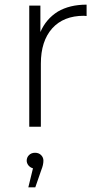

<svg xmlns="http://www.w3.org/2000/svg" viewBox="-20 -546 434 827"><path d="M154 -408Q178 -464 229 -496Q280 -526 353 -526V-477L341 -478Q254 -478 205 -424Q156 -369 156 -272V0H106V-522H154ZM167 146Q167 164 158 186L132 261H102L122 179Q111 176 103 167Q95 157 95 146Q95 132 105 122Q115 112 131 112Q147 112 157 122Q167 132 167 146Z"/></svg>

Font: Montserrat Light Alt1
Style: Light
Weight: 500
Designer: Differentunic
Foundry: Julieta Ulanovsky
Version: 0.1